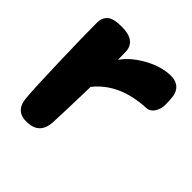

<svg xmlns="http://www.w3.org/2000/svg" viewBox="-153 -614 787 787"><g transform="rotate(45 240.5 -220.0)"><path d="M199.2 -232.4H198.2Q194.3 -72.3 191.4 -17.6Q186.5 52.7 119.1 55.7Q50.8 59.6 43.9 -9.8Q39.1 -62.5 34.7 -210.9Q30.3 -359.4 30.3 -434.6Q30.3 -463.9 47.9 -480Q65.4 -496.1 114.3 -496.1Q196.3 -496.1 198.2 -433.6Q198.2 -408.2 198.7 -399.4Q199.2 -390.6 199.2 -388.7Q224.6 -426.8 275.4 -457.5Q326.2 -488.3 377.9 -495.1Q452.1 -504.9 463.9 -444.3Q466.8 -421.9 466.8 -396.5Q466.8 -371.1 453.6 -351.1Q440.4 -331.1 416 -331.1Q272.5 -323.2 199.2 -232.4Z"/></g></svg>

Font: Gen Jyuu GothicX Heavy
Style: Bold
Weight: 900
Designer: [Source Han Sans]
Ryoko NISHIZUKA  (kana & ideographs); Paul D. Hunt (Latin, Greek & Cyrillic); Wenlong ZHANG  (bopomofo
Version: Version 1.002.20150607